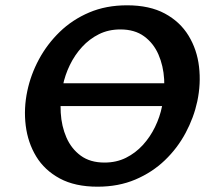

<svg xmlns="http://www.w3.org/2000/svg" viewBox="-20 -691 797 724"><path d="M348 13Q263 13 205.5 -18Q148 -49 116.5 -101Q85 -153 77 -217.5Q69 -282 83 -348Q96 -410 127 -467.5Q158 -525 205.5 -571Q253 -617 316.5 -644Q380 -671 459 -671Q544 -671 601.5 -640Q659 -609 691 -556.5Q723 -504 730.5 -439.5Q738 -375 724 -309Q711 -248 680 -190Q649 -132 601.5 -86.5Q554 -41 490.5 -14Q427 13 348 13ZM374 -78Q419 -78 455 -96Q491 -114 518.5 -144Q546 -174 564.5 -212Q583 -250 591 -290Q602 -341 599 -392Q596 -443 577.5 -485.5Q559 -528 523.5 -554Q488 -580 434 -580Q389 -580 353 -562Q317 -544 289.5 -514Q262 -484 243.5 -446Q225 -408 217 -368Q206 -317 209 -266Q212 -215 230.5 -172.5Q249 -130 284.5 -104Q320 -78 374 -78ZM122 -291 146 -377H722L698 -291Z"/></svg>

Font: Ysabeau
Style: Bold Italic
Weight: 700
Italic angle: -12°
Designer: Christian Thalmann (Catharsis Fonts)
Version: Version 2.002